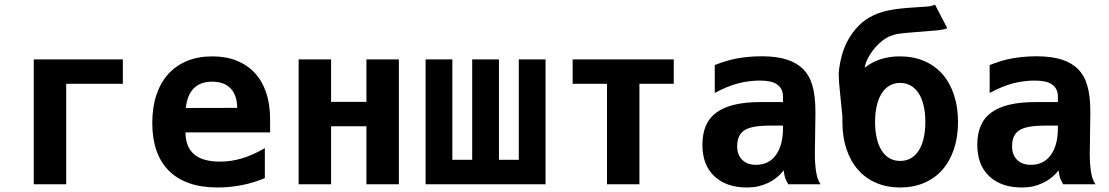

<svg xmlns="http://www.w3.org/2000/svg" viewBox="-20 -807 4856 841"><path d="M127.9 -546.9H518.1V-439.9H270V0H127.9Z M933.6 14.2Q862.8 14.2 809.3 -4.4Q755.9 -22.9 719.7 -59.1Q683.6 -95.2 665.3 -147.7Q647 -200.2 647 -268.6Q647 -336.4 664.8 -390.4Q682.6 -444.3 716.3 -481.9Q750 -519.5 798.8 -539.8Q847.7 -560.1 910.2 -560.1Q969.2 -560.1 1016.1 -541.5Q1063 -522.9 1095.7 -487.8Q1128.4 -452.6 1145.8 -401.6Q1163.1 -350.6 1163.1 -285.2V-227.1H792.5Q793 -99.1 942.9 -99.1Q992.7 -99.1 1040 -113.3Q1087.4 -127.4 1140.1 -158.2V-26.9Q1091.3 -6.3 1039.1 3.9Q986.8 14.2 933.6 14.2ZM1019 -334.5Q1018.1 -391.1 989.7 -420.2Q961.4 -449.2 909.7 -449.2Q856.9 -449.2 828.4 -419.7Q799.8 -390.1 793.9 -334Z M1288.1 -546.9H1430.2V-360.8H1585V-546.9H1727.1V0H1585V-253.9H1430.2V0H1288.1Z M1844.2 -546.9H1961.4V-106.9H2048.3V-546.9H2165.5V-106.9H2252.4V-546.9H2369.6V0H1844.2Z M2638.7 -439.9H2488.3V-546.9H2931.2V-439.9H2780.8V0H2638.7Z M3251.5 14.2Q3207 14.2 3171.1 2Q3135.3 -10.3 3108.9 -35.2Q3056.6 -84.5 3056.6 -172.9Q3056.6 -219.7 3071.5 -255.4Q3086.4 -291 3118.7 -314.5Q3180.7 -359.9 3310.5 -359.9H3409.7V-383.8Q3409.7 -401.9 3403.1 -415Q3396.5 -428.2 3384.8 -436.5Q3372.1 -445.8 3352.8 -450Q3333.5 -454.1 3308.1 -454.1Q3284.7 -454.1 3260 -450.9Q3235.4 -447.8 3211.4 -441.4Q3188 -435.1 3162.6 -424.6Q3137.2 -414.1 3110.8 -399.9V-522Q3131.3 -530.3 3157 -538.3Q3182.6 -546.4 3207 -550.8Q3227.1 -554.7 3255.9 -557.6Q3284.7 -560.5 3316.9 -560.5Q3351.1 -560.5 3378.7 -556.6Q3406.2 -552.7 3428.5 -545.4Q3450.7 -538.1 3467.5 -527.8Q3484.4 -517.6 3497.1 -505.4Q3510.3 -492.2 3520.5 -475.1Q3530.8 -458 3537.8 -434.8Q3544.9 -411.6 3548.3 -382.1Q3551.8 -352.5 3551.8 -314.5Q3551.8 -305.2 3551.5 -290Q3551.3 -274.9 3551 -256.8Q3550.8 -238.8 3550.5 -219.5Q3550.3 -200.2 3550 -183.1Q3549.8 -166 3549.6 -152.8Q3549.3 -139.6 3549.3 -133.8Q3549.3 -123.5 3549.6 -113.3Q3549.8 -103 3550.3 -96.2Q3551.3 -86.4 3552 -76.9Q3552.7 -67.4 3553.7 -61Q3555.2 -51.3 3557.1 -42.2Q3559.1 -33.2 3560.5 -28.3Q3563 -21 3566.7 -13.2Q3570.3 -5.4 3574.2 0H3432.6Q3428.2 -7.3 3424.6 -15.1Q3420.9 -22.9 3418.9 -28.3Q3417.5 -33.2 3415.5 -42.2Q3413.6 -51.3 3412.6 -61Q3385.7 -25.4 3343.3 -5.4Q3322.8 4.4 3301 9.3Q3279.3 14.2 3251.5 14.2ZM3291.5 -85Q3318.8 -85 3340.8 -95.5Q3362.8 -106 3378.4 -127.9Q3409.7 -169.9 3409.7 -247.1V-256.8H3352.5Q3272 -256.8 3240.7 -236.3Q3209 -215.8 3209 -167Q3209 -147 3214.4 -132.6Q3219.7 -118.2 3231 -106.9Q3252.9 -85 3291.5 -85Z M3922.9 14.2Q3864.7 14.2 3818.1 -5.9Q3771.5 -25.9 3738.5 -63.2Q3705.6 -100.6 3687.7 -153.8Q3669.9 -207 3669.9 -272.9Q3669.9 -285.6 3669.9 -293.2Q3669.9 -300.8 3669.4 -303.2L3661.1 -384.8Q3657.2 -420.9 3655.5 -443.1Q3653.8 -465.3 3653.8 -478Q3653.8 -483.4 3654.1 -489.7Q3654.3 -496.1 3654.8 -500Q3658.2 -530.3 3667.5 -564.7Q3676.8 -599.1 3694.8 -632.1Q3712.9 -665 3740.5 -693.6Q3768.1 -722.2 3807.6 -740.7Q3827.6 -750 3849.6 -756.1Q3871.6 -762.2 3898.4 -766.1Q3925.3 -770 3958.3 -772.7Q3991.2 -775.4 4033.7 -777.8Q4042.5 -778.3 4048.1 -779.1Q4053.7 -779.8 4058.1 -780.8Q4062.5 -781.7 4066.4 -783Q4070.3 -784.2 4075.7 -786.6L4129.4 -683.1Q4120.1 -679.7 4108.6 -677.5Q4097.2 -675.3 4087.4 -674.3L3945.8 -662.6Q3915 -660.2 3895 -654.3Q3875 -648.4 3862.3 -640.6Q3847.7 -632.3 3832.3 -618.2Q3816.9 -604 3803.5 -586.4Q3790 -568.8 3780.3 -549.3Q3770.5 -529.8 3767.6 -510.3Q3798.8 -535.2 3837.4 -547.6Q3876 -560.1 3921.9 -560.1Q3980.5 -560.1 4027.6 -540Q4074.7 -520 4107.7 -482.7Q4140.6 -445.3 4158.4 -392.1Q4176.3 -338.9 4176.3 -272.9Q4176.3 -207 4158.4 -153.8Q4140.6 -100.6 4107.7 -63.2Q4074.7 -25.9 4027.8 -5.9Q3981 14.2 3922.9 14.2ZM3922.9 -102.1Q3948.7 -102.1 3969.2 -113.5Q3989.7 -125 4003.9 -147Q4018.1 -168.9 4025.6 -200.7Q4033.2 -232.4 4033.2 -272.9Q4033.2 -313 4025.6 -344.7Q4018.1 -376.5 4003.9 -398.4Q3989.7 -420.4 3969.2 -432.1Q3948.7 -443.8 3922.9 -443.8Q3897 -443.8 3876.7 -432.1Q3856.4 -420.4 3842.3 -398.4Q3828.1 -376.5 3820.6 -344.7Q3813 -313 3813 -272.9Q3813 -232.4 3820.6 -200.7Q3828.1 -168.9 3842.3 -147Q3856.4 -125 3876.7 -113.5Q3897 -102.1 3922.9 -102.1Z M4455.6 14.2Q4411.1 14.2 4375.2 2Q4339.4 -10.3 4313 -35.2Q4260.7 -84.5 4260.7 -172.9Q4260.7 -219.7 4275.6 -255.4Q4290.5 -291 4322.8 -314.5Q4384.8 -359.9 4514.6 -359.9H4613.8V-383.8Q4613.8 -401.9 4607.2 -415Q4600.6 -428.2 4588.9 -436.5Q4576.2 -445.8 4556.9 -450Q4537.6 -454.1 4512.2 -454.1Q4488.8 -454.1 4464.1 -450.9Q4439.5 -447.8 4415.5 -441.4Q4392.1 -435.1 4366.7 -424.6Q4341.3 -414.1 4314.9 -399.9V-522Q4335.4 -530.3 4361.1 -538.3Q4386.7 -546.4 4411.1 -550.8Q4431.2 -554.7 4460 -557.6Q4488.8 -560.5 4521 -560.5Q4555.2 -560.5 4582.8 -556.6Q4610.4 -552.7 4632.6 -545.4Q4654.8 -538.1 4671.6 -527.8Q4688.5 -517.6 4701.2 -505.4Q4714.4 -492.2 4724.6 -475.1Q4734.9 -458 4741.9 -434.8Q4749 -411.6 4752.4 -382.1Q4755.9 -352.5 4755.9 -314.5Q4755.9 -305.2 4755.6 -290Q4755.4 -274.9 4755.1 -256.8Q4754.9 -238.8 4754.6 -219.5Q4754.4 -200.2 4754.2 -183.1Q4753.9 -166 4753.7 -152.8Q4753.4 -139.6 4753.4 -133.8Q4753.4 -123.5 4753.7 -113.3Q4753.9 -103 4754.4 -96.2Q4755.4 -86.4 4756.1 -76.9Q4756.8 -67.4 4757.8 -61Q4759.3 -51.3 4761.2 -42.2Q4763.2 -33.2 4764.6 -28.3Q4767.1 -21 4770.8 -13.2Q4774.4 -5.4 4778.3 0H4636.7Q4632.3 -7.3 4628.7 -15.1Q4625 -22.9 4623 -28.3Q4621.6 -33.2 4619.6 -42.2Q4617.7 -51.3 4616.7 -61Q4589.8 -25.4 4547.4 -5.4Q4526.9 4.4 4505.1 9.3Q4483.4 14.2 4455.6 14.2ZM4495.6 -85Q4522.9 -85 4544.9 -95.5Q4566.9 -106 4582.5 -127.9Q4613.8 -169.9 4613.8 -247.1V-256.8H4556.6Q4476.1 -256.8 4444.8 -236.3Q4413.1 -215.8 4413.1 -167Q4413.1 -147 4418.5 -132.6Q4423.8 -118.2 4435.1 -106.9Q4457 -85 4495.6 -85Z"/></svg>

Font: Hack
Style: Bold
Weight: 700
Monospace: yes
Designer: Christopher Simpkins
Foundry: Christopher Simpkins
Version: Version 2.017